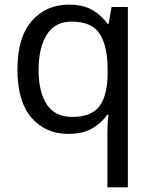

<svg xmlns="http://www.w3.org/2000/svg" viewBox="-20 -566 655 826"><path d="M442 11Q442 -7 443 -31Q444 -55 447 -72H441Q418 -38 377.5 -14Q337 10 273 10Q176 10 115.5 -59.5Q55 -129 55 -267Q55 -405 116.5 -475.5Q178 -546 276 -546Q339 -546 379 -522Q419 -498 443 -463H447L460 -536H530V240H442ZM290 -63Q373 -63 407.5 -108.5Q442 -154 443 -248V-266Q443 -368 409 -420.5Q375 -473 288 -473Q216 -473 181 -416.5Q146 -360 146 -265Q146 -170 181.5 -116.5Q217 -63 290 -63Z"/></svg>

Font: Noto Sans Bengali UI
Style: Regular
Weight: 400
Designer: Jelle Bosma - Monotype Design Team
Foundry: Monotype Imaging Inc.
Version: Version 2.003; ttfautohint (v1.8.4.7-5d5b)